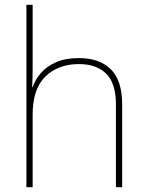

<svg xmlns="http://www.w3.org/2000/svg" viewBox="-20 -780 613 800"><path d="M116 -496Q116 -474 115.5 -456.5Q115 -439 114 -417H116Q127 -449 151 -476.5Q175 -504 214 -521Q253 -538 309 -538Q395 -538 442 -491Q489 -444 489 -346V0H463V-345Q463 -433 422.5 -473Q382 -513 309 -513Q223 -513 169.5 -461.5Q116 -410 116 -302V0H90V-760H116Z"/></svg>

Font: Noto Sans Lao Looped Thin
Style: Regular
Weight: 100
Designer: Mark Frömberg, Ben Mitchell
Foundry: The Fontpad Ltd
Version: Version 1.002; ttfautohint (v1.8.4.7-5d5b)